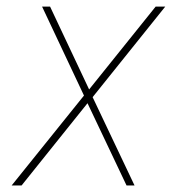

<svg xmlns="http://www.w3.org/2000/svg" viewBox="-20 -566 540 586"><path d="M132.8 -545.9 252 -293 455.1 -545.9H484.4L262.7 -269.5L390.6 0H366.2L247.1 -251L45.9 0H15.6L236.3 -274.4L108.4 -545.9Z"/></svg>

Font: Inter Tight Thin
Style: Italic
Weight: 250
Italic angle: -9.39999°
Designer: Rasmus Andersson
Foundry: rsms
Version: Version 3.004